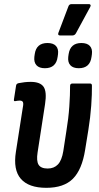

<svg xmlns="http://www.w3.org/2000/svg" viewBox="-20 -892 474 920"><path d="M201.9 8Q117.4 8 79.8 -35.2Q42.3 -78.4 56.3 -165.3L89.1 -375.8Q93.3 -395.8 89.8 -402.9Q86.3 -410 74.3 -410Q69.7 -410 64.1 -409.2Q58.4 -408.4 52.8 -407.4Q45.2 -405.8 46.8 -415.8L57 -481.8Q58.4 -491.4 69.4 -493.6Q83.1 -496.4 97.9 -498.1Q112.7 -499.7 127.2 -499.7Q172.5 -499.7 188.8 -476.2Q205.1 -452.6 195.9 -393.3L160.1 -161.5Q153.7 -120.8 164.9 -102.6Q176.2 -84.5 208.6 -84.5Q238.9 -84.5 257.6 -104.1Q276.2 -123.8 283.3 -167.9L298 -263.5Q308.3 -324.9 312.1 -381.4Q316 -438 315.8 -479.8Q315.8 -491.7 326.4 -491.7H411.9Q420.5 -491.7 420.5 -481.6Q421.1 -441.6 417.1 -385.7Q413.1 -329.9 403.5 -270.2L387.9 -174Q372.9 -79.2 329.4 -35.6Q286 8 201.9 8ZM268.4 -722Q255.2 -722 259.8 -734.8L307.5 -860.7Q311.3 -872.3 322.9 -872.3H406.4Q411.3 -872.3 413.5 -868.8Q415.7 -865.3 412.5 -859.1L344.1 -733Q338.3 -722 326.2 -722ZM195.1 -565.1Q168 -565.1 154.9 -579.2Q141.8 -593.3 144.6 -619.6L146.4 -632.4Q153.8 -685.9 207.5 -685.9Q235.2 -685.9 248.2 -671.8Q261.1 -657.7 258 -632.4L256.2 -619.6Q249 -565.1 195.1 -565.1ZM357.5 -565.1Q330.4 -565.1 317.3 -579.2Q304.2 -593.3 307 -619.6L308.8 -632.4Q316.8 -685.9 369.9 -685.9Q397.6 -685.9 410.6 -671.8Q423.6 -657.7 420.4 -632.4L418.6 -619.6Q411.4 -565.1 357.5 -565.1Z"/></svg>

Font: Sofia Sans Condensed
Style: Italic
Weight: 400
Italic angle: -9°
Designer: Botio Nikoltchev, Ani Petrova
Foundry: lettersoup
Version: Version 4.101